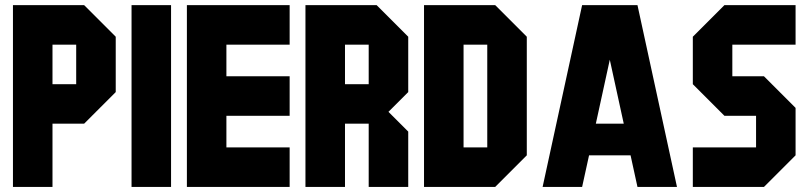

<svg xmlns="http://www.w3.org/2000/svg" viewBox="-20 -739 3196 759"><path d="M437.5 -375 312.5 -250H187.5V0H31.2V-718.8H312.5L437.5 -593.8ZM281.2 -406.2V-562.5H187.5V-406.2Z M656.2 0H500V-718.8H656.2Z M1125 -156.2V0H718.8V-718.8H1125V-562.5H875V-437.5H1125V-281.2H875V-156.2Z M1593.8 -375 1515.6 -296.9 1593.8 -218.8V0H1437.5V-250H1343.8V0H1187.5V-718.8H1468.8L1593.8 -593.8ZM1437.5 -406.2V-562.5H1343.8V-406.2Z M2062.5 -125 1937.5 0H1656.2V-718.8H1937.5L2062.5 -593.8ZM1906.2 -156.2V-562.5H1812.5V-156.2Z M2500 -718.8 2656.2 0H2500L2472.7 -125H2308.6L2281.2 0H2125L2281.2 -718.8ZM2445.8 -250 2390.6 -502.9 2335.4 -250Z M2718.8 0V-156.2H2968.8V-281.2H2843.8L2718.8 -406.2V-593.8L2843.8 -718.8H3125V-562.5H2875V-437.5H3000L3125 -312.5V-125L3000 0Z"/></svg>

Font: Signwood
Style: Regular
Weight: 400
Designer: GGBotNet
Foundry: GGBotNet
Version: 0.95